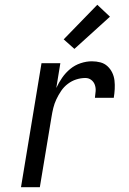

<svg xmlns="http://www.w3.org/2000/svg" viewBox="-20 -785 540 805"><path d="M68 0 154 -520H233L216 -416Q226 -438 240.5 -459Q255 -480 274.5 -496Q294 -512 318 -520Q342 -528 365 -528Q384 -528 401 -523.5Q418 -519 430.5 -507.5Q443 -496 450.5 -480.5Q458 -465 460 -447.5Q462 -430 461 -411.5Q460 -393 457 -375H378Q380 -389 381 -403Q382 -417 377.5 -429.5Q373 -442 362.5 -450Q352 -458 338 -458Q319 -458 300 -452Q281 -446 264.5 -433.5Q248 -421 236.5 -404Q225 -387 216.5 -369Q208 -351 203.5 -332.5Q199 -314 196 -295L147 0ZM292 -580 247 -620 388 -765 441 -715Z"/></svg>

Font: Iosevka
Style: Italic
Weight: 400
Italic angle: -9°
Monospace: yes
Designer: Belleve Invis
Foundry: Belleve Invis
Version: Version 32.5.0; ttfautohint (v1.8.4)